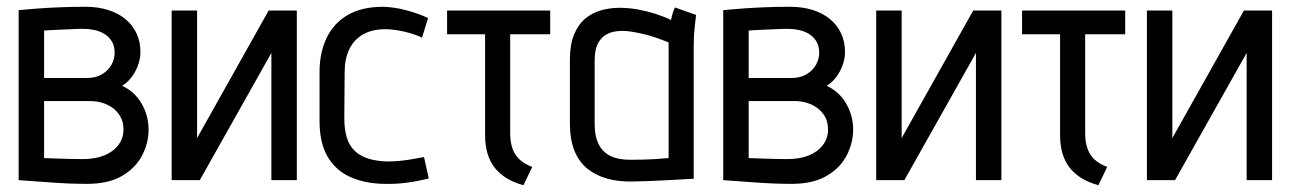

<svg xmlns="http://www.w3.org/2000/svg" viewBox="-20 -531 3807 566"><path d="M340 -278Q364 -293 379 -321Q394 -349 394 -379Q394 -408 382.5 -432.5Q371 -457 350 -474.5Q329 -492 299 -501.5Q269 -511 232 -511Q191 -511 155.5 -509.5Q120 -508 93 -506Q66 -504 50.5 -502.5Q35 -501 35 -501V0Q35 0 48 1Q61 2 83 3.5Q105 5 131.5 7Q158 9 185.5 10Q213 11 237 11Q299 11 339 -12Q379 -35 398.5 -72Q418 -109 418 -149Q418 -190 397.5 -225.5Q377 -261 340 -278ZM226 -446Q242 -446 258.5 -442.5Q275 -439 288.5 -430.5Q302 -422 310 -408.5Q318 -395 318 -375Q318 -357 308.5 -340Q299 -323 280.5 -312Q262 -301 235 -301H110V-441Q113 -441 125.5 -442Q138 -443 155.5 -443.5Q173 -444 191.5 -445Q210 -446 226 -446ZM224 -62Q206 -62 187 -62.5Q168 -63 152 -63.5Q136 -64 124.5 -64.5Q113 -65 110 -65V-233H248Q263 -233 279.5 -228.5Q296 -224 310.5 -214Q325 -204 334.5 -188Q344 -172 344 -149Q344 -123 328.5 -103Q313 -83 286.5 -72.5Q260 -62 224 -62Z M561 -500H486V0H569L780 -375V0H855V-500H772L561 -124Z M1224 -420 1242 -478Q1211 -492 1177 -501Q1143 -510 1109 -511Q1047 -511 1005.5 -487Q964 -463 943 -419.5Q922 -376 922 -319V-174Q922 -110 945.5 -69.5Q969 -29 1012 -9.5Q1055 10 1112 11Q1146 12 1179.5 7.5Q1213 3 1244 -5L1230 -68Q1231 -68 1221.5 -66.5Q1212 -65 1196 -62Q1180 -59 1160.5 -57Q1141 -55 1121 -55Q1089 -56 1065.5 -63.5Q1042 -71 1026 -86Q1010 -101 1002.5 -125Q995 -149 995 -182L996 -318Q996 -357 1009.5 -385.5Q1023 -414 1050 -429.5Q1077 -445 1118 -445Q1145 -444 1173 -437.5Q1201 -431 1224 -420Z M1484 -138V-430H1602V-500H1298V-430H1410V-133Q1410 -103 1417 -79Q1424 -55 1438 -37Q1452 -19 1473 -6Q1494 7 1523 15L1549 -39Q1527 -47 1512.5 -60Q1498 -73 1491 -92.5Q1484 -112 1484 -138Z M2032 -487 1970 -509Q1964 -498 1961 -485Q1958 -472 1958 -472Q1938 -482 1913 -490Q1888 -498 1861 -503Q1834 -508 1806 -508Q1778 -508 1751.5 -500.5Q1725 -493 1704.5 -475.5Q1684 -458 1672 -428.5Q1660 -399 1660 -354V-169Q1660 -120 1673.5 -86.5Q1687 -53 1712.5 -33Q1738 -13 1771.5 -4Q1805 5 1844 4Q1861 4 1884 3Q1907 2 1932 1Q1957 0 1978.5 -1.5Q2000 -3 2013 -3.5Q2026 -4 2025 -4V-397Q2025 -427 2028 -452Q2031 -477 2032 -487ZM1733 -165V-351Q1733 -383 1741.5 -400.5Q1750 -418 1763 -426.5Q1776 -435 1789.5 -437.5Q1803 -440 1814 -440Q1827 -440 1842.5 -437.5Q1858 -435 1875.5 -431Q1893 -427 1912 -420.5Q1931 -414 1951 -406V-65Q1947 -65 1937 -64Q1927 -63 1911.5 -62Q1896 -61 1877 -60.5Q1858 -60 1837 -60Q1803 -60 1780 -71Q1757 -82 1745 -105.5Q1733 -129 1733 -165Z M2417 -278Q2441 -293 2456 -321Q2471 -349 2471 -379Q2471 -408 2459.5 -432.5Q2448 -457 2427 -474.5Q2406 -492 2376 -501.5Q2346 -511 2309 -511Q2268 -511 2232.5 -509.5Q2197 -508 2170 -506Q2143 -504 2127.5 -502.5Q2112 -501 2112 -501V0Q2112 0 2125 1Q2138 2 2160 3.5Q2182 5 2208.5 7Q2235 9 2262.5 10Q2290 11 2314 11Q2376 11 2416 -12Q2456 -35 2475.5 -72Q2495 -109 2495 -149Q2495 -190 2474.5 -225.5Q2454 -261 2417 -278ZM2303 -446Q2319 -446 2335.5 -442.5Q2352 -439 2365.5 -430.5Q2379 -422 2387 -408.5Q2395 -395 2395 -375Q2395 -357 2385.5 -340Q2376 -323 2357.5 -312Q2339 -301 2312 -301H2187V-441Q2190 -441 2202.5 -442Q2215 -443 2232.5 -443.5Q2250 -444 2268.5 -445Q2287 -446 2303 -446ZM2301 -62Q2283 -62 2264 -62.5Q2245 -63 2229 -63.5Q2213 -64 2201.5 -64.5Q2190 -65 2187 -65V-233H2325Q2340 -233 2356.5 -228.5Q2373 -224 2387.5 -214Q2402 -204 2411.5 -188Q2421 -172 2421 -149Q2421 -123 2405.5 -103Q2390 -83 2363.5 -72.5Q2337 -62 2301 -62Z M2638 -500H2563V0H2646L2857 -375V0H2932V-500H2849L2638 -124Z M3179 -138V-430H3297V-500H2993V-430H3105V-133Q3105 -103 3112 -79Q3119 -55 3133 -37Q3147 -19 3168 -6Q3189 7 3218 15L3244 -39Q3222 -47 3207.5 -60Q3193 -73 3186 -92.5Q3179 -112 3179 -138Z M3436 -500H3361V0H3444L3655 -375V0H3730V-500H3647L3436 -124Z"/></svg>

Font: Advent Pro Medium
Style: Regular
Weight: 500
Designer: VivaRado, Andreas Kalpakidis
Foundry: VivaRado, Andreas Kalpakidis
Version: Version 3.000